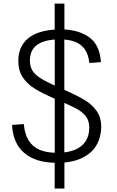

<svg xmlns="http://www.w3.org/2000/svg" viewBox="-20 -908 660 1085"><path d="M344 -15.5V157.5H289V-15.5ZM289 -710V-887.5H344V-710ZM289.5 -1V-724.5H343.5V-1ZM317.5 -685.5Q234 -685.5 191.5 -655.8Q149 -626 149 -566.5Q149 -533.5 162.2 -510.8Q175.5 -488 207.5 -467.2Q239.5 -446.5 301.5 -418.5L326.5 -407.5Q409 -372 454.5 -345Q500 -318 526 -281.2Q552 -244.5 552 -190.5Q552 -135 526.2 -89.2Q500.5 -43.5 444.5 -15.8Q388.5 12 302 12Q215 12 159.2 -16.2Q103.5 -44.5 77 -92.5Q50.5 -140.5 48 -202L114.5 -207Q119.5 -150.5 141.8 -114.5Q164 -78.5 203.8 -61.5Q243.5 -44.5 302 -44.5Q360 -44.5 400.8 -60.5Q441.5 -76.5 463 -108.5Q484.5 -140.5 484.5 -187Q484.5 -225 465.5 -250Q446.5 -275 414 -292.8Q381.5 -310.5 316.5 -338.5L288.5 -350.5Q218 -381 175.2 -407.8Q132.5 -434.5 108 -472Q83.5 -509.5 83.5 -563Q83.5 -622 111.8 -662Q140 -702 193.5 -722Q247 -742 323 -742Q419 -742 481.2 -699.5Q543.5 -657 550.5 -557L485 -552Q480 -599 459.8 -628.5Q439.5 -658 404.2 -671.8Q369 -685.5 317.5 -685.5Z"/></svg>

Font: Monaspace Neon Var
Style: Regular
Weight: 400
Designer: Riley Cran and the Lettermatic Team
Version: Version 1.000 (Monaspace Neon Var)